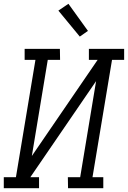

<svg xmlns="http://www.w3.org/2000/svg" viewBox="-33 -993 675 1013"><path d="M173 0H-13V-58H51L154 -677H97V-735H283L284 -677H219L135 -170L482 -677H436V-735H622V-677H558L455 -58H512V0H326L325 -58H390L474 -565L127 -58H173ZM388 -800 275 -937 328 -973 431 -830Z"/></svg>

Font: Iosevka HT Light Extended
Style: Italic
Weight: 300
Width: 7
Italic angle: -9°
Monospace: yes
Designer: Belleve Invis
Foundry: Belleve Invis
Version: Version 32.3.0; ttfautohint (v1.8.4)